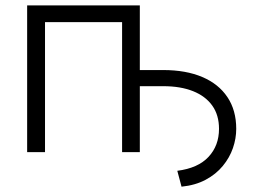

<svg xmlns="http://www.w3.org/2000/svg" viewBox="-20 -561 943 708"><path d="M649.4 127.4 633.8 68.8Q710 59.1 748.8 17.6Q787.6 -23.9 787.6 -85.9Q787.6 -136.7 762.7 -171.6Q737.8 -206.5 691.7 -224.9Q645.5 -243.2 582 -243.2H467.3V-302.7H582Q665.5 -302.7 725.8 -277.1Q786.1 -251.5 818.6 -202.9Q851.1 -154.3 851.1 -85.9Q851.1 -50.3 838.9 -14.9Q826.7 20.5 801.5 51Q776.4 81.5 738.5 101.8Q700.7 122.1 649.4 127.4ZM495.6 -541V0H430.2V-479.5H146V0H80.1V-541Z"/></svg>

Font: Inter 17pt Light
Style: Regular
Weight: 300
Version: Version 4.001;git-66647c0bb